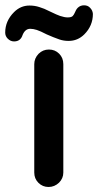

<svg xmlns="http://www.w3.org/2000/svg" viewBox="-67 -706 379 742"><path d="M-46.9 -580.1Q-46.9 -625 -12.7 -659.2Q12.7 -684.6 46.9 -684.6Q67.4 -684.6 85 -678.7Q104.5 -672.9 123 -663.1Q155.3 -647.5 165 -644.5Q182.6 -638.7 194.3 -638.7Q209 -638.7 213.9 -644Q218.8 -649.4 221.7 -656.2Q226.6 -668.9 233.4 -675.8Q243.2 -685.5 257.8 -685.5Q272.5 -685.5 281.2 -675.8Q291 -666 292 -652.3Q292 -606.4 258.8 -573.2Q233.4 -547.9 198.2 -547.9Q178.7 -547.9 162.1 -553.7Q139.6 -561.5 113.3 -573.2Q88.9 -585.9 75.2 -590.3Q61.5 -594.7 49.8 -594.7Q30.3 -594.7 20.5 -571.3Q12.7 -545.9 -12.7 -545.9Q-26.4 -545.9 -37.1 -556.6Q-46.9 -566.4 -46.9 -580.1ZM65.4 -39.1V-458Q65.4 -480.5 82 -498Q98.6 -514.6 122.1 -514.6Q145.5 -514.6 161.6 -498.5Q177.7 -482.4 177.7 -458V-39.1Q177.7 -16.6 161.1 0Q143.6 16.6 120.6 16.6Q97.7 16.6 81.5 0.5Q65.4 -15.6 65.4 -39.1Z"/></svg>

Font: FakePearl
Style: SemiBold
Weight: 400
Version: Version 1.2